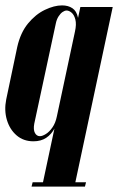

<svg xmlns="http://www.w3.org/2000/svg" viewBox="-26 -521 442 712"><path d="M392 -495H272L130 171H250ZM293 155H244L240 171H289ZM259 -393Q268 -433 263 -456.5Q258 -480 242.5 -490.5Q227 -501 204 -501Q175 -501 140.5 -484.5Q106 -468 78 -434Q50 -400 38 -347L-3 -152Q-11 -112 -0.5 -76.5Q10 -41 35.5 -19Q61 3 98 3Q126 3 145.5 -10Q165 -23 177.5 -47Q190 -71 197 -103ZM185 -90Q180 -65 168.5 -48.5Q157 -32 144 -24Q131 -16 122 -16Q110 -16 103.5 -28Q97 -40 101 -62L181 -434Q184 -449 191 -460Q198 -471 206 -476.5Q214 -482 221 -482Q230 -482 239.5 -474Q249 -466 253.5 -448.5Q258 -431 252 -404ZM144 155H95L91 171H140Z"/></svg>

Font: Emberly Black
Style: Italic
Weight: 900
Italic angle: -12°
Designer: Rajesh Rajput
Foundry: Rajesh Rajput
Version: Version 1.000